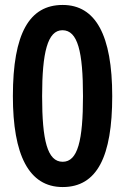

<svg xmlns="http://www.w3.org/2000/svg" viewBox="-20 -745 506 775"><path d="M233 10C372 10 433 -113 433 -357C433 -603 366 -725 233 -725C99 -725 32 -611 32 -357C32 -120 96 10 233 10ZM233 -92C171 -92 150 -179 150 -357C150 -533 172 -623 232 -623C294 -623 315 -536 315 -357C315 -178 294 -92 233 -92Z"/></svg>

Font: Noto Sans Gurmukhi UI Condensed SemiBold
Style: Regular
Weight: 600
Width: 3
Designer: Jelle Bosma - Monotype Design Team
Foundry: Monotype Imaging Inc.
Version: Version 2.004